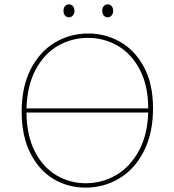

<svg xmlns="http://www.w3.org/2000/svg" viewBox="-20 -851 797 877"><path d="M679 -356Q679 -243 637.5 -161Q596 -79 525.5 -36.5Q455 6 371 6Q291 6 225 -33Q159 -72 119 -150.5Q79 -229 79 -341Q79 -456 121 -536.5Q163 -617 232 -657.5Q301 -698 383 -698Q461 -698 528.5 -660Q596 -622 637.5 -545Q679 -468 679 -356ZM101 -356H657Q657 -459 619 -532Q581 -605 518.5 -641.5Q456 -678 382 -678Q308 -678 245 -642Q182 -606 143 -533Q104 -460 101 -356ZM657 -337H101Q102 -232 139 -159.5Q176 -87 237.5 -50.5Q299 -14 372 -14Q446 -14 510 -51Q574 -88 614 -161.5Q654 -235 657 -337ZM270 -801Q270 -815 277 -823Q284 -831 295 -831Q306 -831 313 -823Q320 -815 320 -801Q320 -788 312.5 -780Q305 -772 295 -772Q284 -772 277 -780Q270 -788 270 -801ZM447 -801Q447 -815 454 -823Q461 -831 472 -831Q483 -831 490 -823Q497 -815 497 -801Q497 -788 489.5 -780Q482 -772 472 -772Q461 -772 454 -780Q447 -788 447 -801Z"/></svg>

Font: Bitter Pro Thin
Style: Regular
Weight: 250
Designer: Sol Matas, and Bitter project Authors
Foundry: Sol Matas
Version: Version 1.010